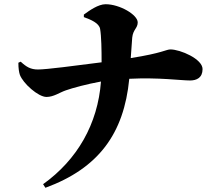

<svg xmlns="http://www.w3.org/2000/svg" viewBox="-20 -825 1040 909"><path d="M200 -366C234 -366 262 -387 291 -397C325 -409 392 -427 458 -439C443 -238 346 -69 184 47L195 64C446 -28 567 -192 592 -452C733 -459 835 -444 880 -444C911 -444 939 -457 939 -498C939 -546 833 -591 787 -591C766 -591 751 -574 599 -550L606 -647C610 -686 632 -691 632 -719C632 -755 547 -805 480 -805C445 -805 403 -775 377 -756V-744C410 -732 449 -716 454 -688C460 -653 461 -589 461 -530C337 -514 200 -496 160 -496C125 -496 105 -508 78 -533L67 -528C67 -501 70 -483 74 -471C89 -430 161 -366 200 -366Z"/></svg>

Font: GenKiMin2 TW H
Style: Regular
Weight: 900
Version: Version 2.100;PS 2.1;hotconv 16.6.51;makeotf.lib2.5.65220 DE